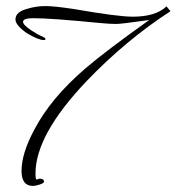

<svg xmlns="http://www.w3.org/2000/svg" viewBox="-20 -532 582 633"><path d="M89 81Q51 81 51 32Q51 -27 94 -106Q120 -156 161.5 -206Q203 -256 261 -306Q326 -362 472 -466Q427 -460 400 -456.5Q373 -453 363 -453Q343 -453 311 -456Q230 -464 174.5 -468Q119 -472 90 -472Q56 -472 56 -460Q56 -450 83 -432Q104 -418 119 -412Q130 -407 130 -403Q130 -400 124 -400Q106 -400 68 -423Q31 -449 31 -468Q31 -493 70 -503Q99 -512 130 -512Q145 -512 168.5 -509.5Q192 -507 225 -502Q368 -477 418 -477Q493 -477 529 -511L542 -495Q468 -447 398.5 -389Q329 -331 264 -263Q97 -87 97 40Q97 60 101 60Q102 60 105.5 58.5Q109 57 111 57Q125 57 125 67Q125 72 110.5 76.5Q96 81 89 81Z"/></svg>

Font: Lavishly Yours
Style: Regular
Weight: 400
Designer: Robert E. Leuschke
Foundry: Robert E. Leuschke
Version: Version 1.010; ttfautohint (v1.8.3)